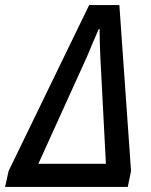

<svg xmlns="http://www.w3.org/2000/svg" viewBox="-72 -736 594 756"><path d="M-52 0 -38 -63 279 -716H398L444 -62L431 0ZM79 -91H345L323 -513Q322 -539 321 -568.5Q320 -598 320 -622H317Q307 -600 293.5 -568Q280 -536 271 -514Z"/></svg>

Font: Noto Sans Condensed Medium
Style: Italic
Weight: 500
Width: 3
Italic angle: -12°
Designer: Monotype Design Team
Foundry: Monotype Imaging Inc.
Version: Version 2.013; ttfautohint (v1.8.4.7-5d5b)